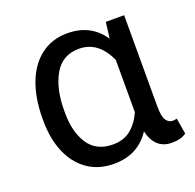

<svg xmlns="http://www.w3.org/2000/svg" viewBox="-102 -644 770 759"><g transform="rotate(-20 282.5 -264.0)"><path d="M558.6 -6.3Q544.4 3.4 530.3 6.8Q516.1 10.3 498 10.3Q426.8 10.3 408.2 -69.8Q355.5 10.3 254.4 10.3Q190.4 10.3 144 -22Q97.7 -54.2 73.2 -112.1Q48.8 -169.9 48.8 -244.6V-254.9Q48.8 -338.9 73 -402.8Q97.2 -466.8 143.8 -502.4Q190.4 -538.1 255.4 -538.1Q354.5 -538.1 406.2 -460.4L414.6 -528.3H491.7V-144Q491.7 -102.5 502.2 -86.4Q512.7 -70.3 530.8 -70.3Q536.6 -70.3 547.4 -72.8ZM400.4 -153.3V-373Q359.4 -464.8 277.8 -464.8Q208 -464.8 174.1 -406Q140.1 -347.2 140.1 -254.9V-244.6Q140.1 -163.6 173.8 -113.3Q207.5 -63 276.9 -63Q321.3 -63 351.3 -86.9Q381.3 -110.8 400.4 -153.3Z"/></g></svg>

Font: Heebo
Style: Regular
Weight: 400
Designer: Oded Ezer
Foundry: Meir Sadan
Version: Version 2.001; ttfautohint (v1.5.14-ce02) -l 8 -r 50 -G 200 